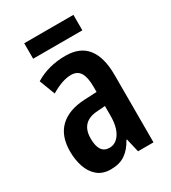

<svg xmlns="http://www.w3.org/2000/svg" viewBox="-175 -790 795 892"><g transform="rotate(-30 223.0 -344.5)"><path d="M234 -553Q312 -553 350 -504.5Q388 -456 388 -362V0H305L288 -73H285Q262 -31 231.5 -10.5Q201 10 155 10Q111 10 83.5 -13.5Q56 -37 43.5 -75Q31 -113 31 -157Q31 -240 77.5 -284Q124 -328 211 -332L276 -335V-362Q276 -413 261 -438Q246 -463 212 -463Q166 -463 104 -426L72 -510Q142 -553 234 -553ZM236 -256Q144 -251 144 -161Q144 -80 199 -80Q234 -80 255.5 -114Q277 -148 277 -207V-259ZM362 -699V-616H98V-699Z"/></g></svg>

Font: Noto Sans Thai ExtCond SemBd
Style: Regular
Weight: 600
Width: 2
Designer: Monotype Design Team
Foundry: Monotype Imaging Inc.
Version: Version 2.002; ttfautohint (v1.8.4.7-5d5b)